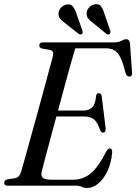

<svg xmlns="http://www.w3.org/2000/svg" viewBox="-24 -907 665 938"><path d="M347.5 0H12.5Q-3.5 0 -3.5 -14Q-3.5 -26.5 11 -30.5L50 -36.5Q71 -41 78.5 -66Q85.5 -89 97.8 -133.5Q110 -178 125.8 -234.5Q141.5 -291 158.2 -351.8Q175 -412.5 190.2 -468.8Q205.5 -525 217.2 -568.8Q229 -612.5 235 -634.5Q240 -658.5 221 -663L180.5 -670Q168 -674.5 168 -684Q168 -700 186.5 -700H532.5Q556 -700 569.5 -707.8Q583 -715.5 593 -715.5Q608.5 -715.5 611 -695L621 -555Q623.5 -534 609.5 -533Q595 -531.5 588.5 -552.5Q577 -600.5 564.2 -626.2Q551.5 -652 534.2 -661.5Q517 -671 493 -671H343.5Q336 -646.5 322.8 -599Q309.5 -551.5 293 -491Q276.5 -430.5 259.5 -367H386Q409.5 -367 425.8 -382Q442 -397 445.5 -439.5Q448.5 -452 458.5 -452Q471 -452 473 -436.5L492 -281.5Q494.5 -260 480 -259Q470 -258.5 464.5 -272.5Q452.5 -310 435 -324Q417.5 -338 386 -338H251.5Q235.5 -278.5 220.8 -224Q206 -169.5 195.2 -128.5Q184.5 -87.5 180 -69Q175 -48 185 -38.5Q195 -29 229.5 -29H333.5Q381 -29 418.5 -59.2Q456 -89.5 494.5 -166Q503 -182 512.5 -182Q525 -182 524 -162.5Q520 -112 501.8 -72.8Q483.5 -33.5 457 -11Q430.5 11.5 401.5 11.5Q387 11.5 375.2 5.8Q363.5 0 347.5 0ZM486 -840 514.5 -757.5Q517.5 -746.5 511.5 -741.5Q504 -735 496 -741.5L429 -796Q414.5 -806.5 406 -818Q397.5 -829.5 399.5 -846Q401.5 -861 413.2 -872.5Q425 -884 440.5 -886Q459.5 -889 469.5 -876Q479.5 -863 486 -840ZM349.5 -840 378.5 -758Q382 -747.5 376.5 -741.5Q369 -735.5 360.5 -741.5L293 -794.5Q278 -805 269.2 -816.2Q260.5 -827.5 262 -844Q263.5 -858.5 275.2 -870.5Q287 -882.5 302.5 -885Q321.5 -888.5 331.8 -875.8Q342 -863 349.5 -840Z"/></svg>

Font: Fraunces 144pt Soft
Style: Italic
Weight: 400
Italic angle: -16°
Version: Version 1.000;[b76b70a41]